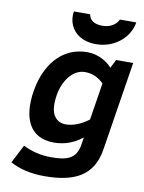

<svg xmlns="http://www.w3.org/2000/svg" viewBox="-99 -806 803 1067"><g transform="rotate(10 302.0 -272.0)"><path d="M344.5 -527C298.5 -527 257.6 -516 221.7 -494C151.3 -450.7 103.2 -367.3 86.3 -261C62.7 -111.7 106.3 0 246 0C305.3 0 358.7 -19 406 -57L399.4 -15C386.5 66.4 335.1 83 244.9 83C188.9 83 136.1 70.7 86.7 46L33.4 149C86.1 178.3 150.8 193 227.4 193C392.8 193 500.3 143.5 524.6 -10L604.1 -512H508.1L483.5 -464C457 -495.5 404.4 -527 344.5 -527ZM349.9 -416C390.6 -416 425.8 -400.7 455.6 -370L422.5 -161C377.9 -127.7 334.9 -111 293.6 -111C263.6 -111 241.2 -123.3 226.4 -148C211.7 -172.7 208.4 -211 216.7 -263C229 -340.7 278.6 -416 349.9 -416ZM398.7 -686C353.8 -686 326.5 -704 321.7 -737H229.7C225.2 -708.3 228.4 -682 239.2 -658C259.8 -612.4 308.8 -579 380.7 -579C415.4 -579 447.3 -586.2 476.6 -600.5C527 -625.2 571.3 -671.2 581.7 -737H489.7C475.1 -705.3 441 -686 398.7 -686Z"/></g></svg>

Font: Fog Sans
Style: It
Weight: 700
Foundry: Intel Corporation
Version: Version 1.00